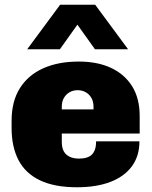

<svg xmlns="http://www.w3.org/2000/svg" viewBox="-20 -781 640 811"><path d="M305 10Q210 10 148.5 -19.5Q87 -49 58 -105Q29 -161 29 -240V-271Q29 -353 64 -408.5Q99 -464 162.5 -492.5Q226 -521 313 -521Q392 -521 449.5 -494Q507 -467 538.5 -416Q570 -365 570 -291V-217H241V-182Q241 -145 260.5 -128Q280 -111 313 -111Q352 -111 369 -129Q386 -147 386 -184H569Q569 -122 537 -78.5Q505 -35 446 -12.5Q387 10 305 10ZM241 -319H375V-330Q375 -352 366 -367.5Q357 -383 342 -391.5Q327 -400 308 -400Q289 -400 274 -391.5Q259 -383 250 -367.5Q241 -352 241 -330ZM95 -573 234 -761H382L521 -573H381L267 -733H347L233 -573Z"/></svg>

Font: Chivo Mono Black
Style: Regular
Weight: 900
Designer: Hector Gatti
Foundry: Omnibus-Type
Version: Version 1.008